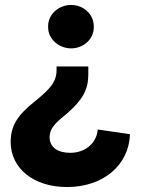

<svg xmlns="http://www.w3.org/2000/svg" viewBox="-20 -551 569 774"><path d="M267 -356C317 -356 358 -394 358 -440V-446C358 -493 317 -531 267 -531C216 -531 174 -493 174 -446V-440C174 -394 217 -356 267 -356ZM250 203C397 203 500 114 504 -10L374 -29C370 24 326 65 263 65C213 65 180 43 180 2C180 -41 217 -65 253 -96C322 -157 336 -199 336 -252V-283H208V-268C208 -219 179 -190 120 -142C52 -88 23 -45 23 21C23 129 117 203 250 203Z"/></svg>

Font: Fixel Display Bold
Style: Bold
Weight: 700
Designer: AlfaBravo + MacPaw
Foundry: Kyrylo Tkachov, Marchela Mozhyna, Serhii Makarenko, Maria Weinstein, Zakhar Kryvoshyya
Version: Version 1.211